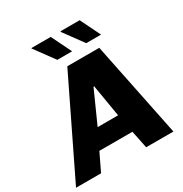

<svg xmlns="http://www.w3.org/2000/svg" viewBox="-245 -1050 1146 1202"><g transform="rotate(-30 328.0 -448.5)"><path d="M-43 0 290 -686H521L661 0H464L438 -127H199L138 0ZM264 -261H412L373 -493H368ZM465 -752 361 -894 366 -897H501L572 -752ZM256 -752 152 -894 153 -897H292L363 -752Z"/></g></svg>

Font: Chivo Medium ExtraBold
Style: Italic
Weight: 800
Italic angle: -8.05°
Version: Version 2.002